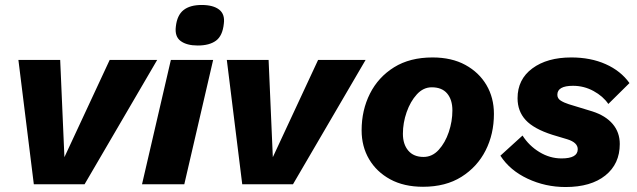

<svg xmlns="http://www.w3.org/2000/svg" viewBox="-20 -741 2562 772"><path d="M421 -500H612L320 0H116L54 -500H222L239 -109Z M775 -558Q731 -558 706.5 -576Q682 -594 687 -634Q692 -680 718 -700.5Q744 -721 791 -721Q837 -721 861 -702.5Q885 -684 880 -646Q875 -597 848.5 -577.5Q822 -558 775 -558ZM837 -500 721 0H551L667 -500Z M1259 -500H1450L1158 0H954L892 -500H1060L1077 -109Z M1681 10Q1604 10 1549 -20Q1494 -50 1464 -101Q1434 -152 1434 -217Q1434 -298 1467.5 -364.5Q1501 -431 1564.5 -470.5Q1628 -510 1719 -510Q1796 -510 1851 -480Q1906 -450 1936 -399Q1966 -348 1966 -283Q1966 -202 1932.5 -136Q1899 -70 1835.5 -30Q1772 10 1681 10ZM1683 -110Q1718 -110 1744 -138.5Q1770 -167 1784.5 -210Q1799 -253 1799 -297Q1799 -340 1778 -365Q1757 -390 1716 -390Q1682 -390 1656 -361.5Q1630 -333 1615 -290Q1600 -247 1600 -203Q1600 -161 1621.5 -135.5Q1643 -110 1683 -110Z M2254 11Q2173 11 2101.5 -22.5Q2030 -56 1992 -115L2081 -196Q2107 -155 2149 -129.5Q2191 -104 2238 -104Q2303 -104 2303 -141Q2303 -168 2261 -181L2201 -199Q2126 -223 2093.5 -258.5Q2061 -294 2061 -346Q2061 -422 2120.5 -466Q2180 -510 2277 -510Q2355 -510 2415.5 -483Q2476 -456 2511 -407L2426 -323Q2405 -354 2366.5 -375Q2328 -396 2284 -396Q2221 -396 2221 -360Q2221 -345 2234.5 -336.5Q2248 -328 2267 -322L2362 -293Q2415 -276 2443.5 -242.5Q2472 -209 2472 -162Q2472 -82 2414 -35.5Q2356 11 2254 11Z"/></svg>

Font: Work Sans
Style: Bold Italic
Weight: 700
Italic angle: -13°
Designer: Wei Huang
Foundry: Wei Huang
Version: Version 2.010; ttfautohint (v1.8.3)